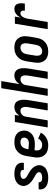

<svg xmlns="http://www.w3.org/2000/svg" viewBox="1108 -1884 783 3040"><g transform="rotate(-90 1500.0 -363.5)"><path d="M205 8Q182 8 158.5 5.5Q135 3 113.5 -3.5Q92 -10 73.5 -22Q55 -34 42 -51.5Q29 -69 24 -91Q19 -113 23 -137Q23 -139 23.5 -140.5Q24 -142 25 -144H136Q136 -143 136 -142.5Q136 -142 136 -141Q133 -128 139 -116.5Q145 -105 155.5 -98.5Q166 -92 179 -90Q192 -88 205 -88Q218 -88 231 -89.5Q244 -91 256.5 -95Q269 -99 280.5 -108.5Q292 -118 294 -131Q296 -145 288.5 -157.5Q281 -170 270.5 -178.5Q260 -187 248 -194Q236 -201 224 -207Q205 -218 186 -229.5Q167 -241 150 -254Q133 -267 118.5 -283.5Q104 -300 93.5 -319Q83 -338 78.5 -360.5Q74 -383 78 -406Q81 -426 91 -444.5Q101 -463 116.5 -478Q132 -493 151 -503Q170 -513 189.5 -518.5Q209 -524 229 -526Q249 -528 268 -528Q291 -528 313.5 -525.5Q336 -523 356.5 -516.5Q377 -510 395 -498Q413 -486 425.5 -469Q438 -452 442 -430Q446 -408 443 -385Q442 -383 442 -381.5Q442 -380 441 -378H330Q330 -379 330 -379.5Q330 -380 330 -381Q332 -393 327.5 -404Q323 -415 313.5 -421.5Q304 -428 292.5 -430Q281 -432 268 -432Q257 -432 245 -430.5Q233 -429 221 -424.5Q209 -420 199.5 -411Q190 -402 188 -390Q186 -376 192.5 -364Q199 -352 209 -343Q219 -334 230.5 -327.5Q242 -321 254 -314.5Q266 -308 277.5 -301.5Q289 -295 300 -288Q311 -281 322 -273Q333 -265 342.5 -256.5Q352 -248 361 -238Q370 -228 377.5 -217.5Q385 -207 391 -195Q397 -183 400.5 -169.5Q404 -156 405 -142Q406 -128 404 -114Q400 -94 389.5 -74.5Q379 -55 362.5 -40.5Q346 -26 326.5 -16.5Q307 -7 286.5 -1.5Q266 4 245.5 6Q225 8 205 8Z M721 8Q691 8 661 2.5Q631 -3 606 -17Q581 -31 563 -53.5Q545 -76 536 -103.5Q527 -131 526.5 -161.5Q526 -192 532 -222L551 -342Q556 -367 564.5 -392Q573 -417 587.5 -439.5Q602 -462 623.5 -480Q645 -498 669 -509Q693 -520 718.5 -524Q744 -528 769 -528Q795 -528 820.5 -524Q846 -520 868.5 -510Q891 -500 909 -483Q927 -466 937 -444Q947 -422 951 -397Q955 -372 951 -346Q947 -324 936.5 -303Q926 -282 910 -264.5Q894 -247 873.5 -235Q853 -223 831 -216Q809 -209 786.5 -206.5Q764 -204 742 -204Q717 -204 692 -205Q667 -206 642 -209V-207Q638 -185 639 -163Q640 -141 650.5 -123.5Q661 -106 680 -97Q699 -88 721 -88Q737 -88 753 -91.5Q769 -95 783 -103.5Q797 -112 809 -124.5Q821 -137 829 -151L921 -108Q906 -82 884.5 -59Q863 -36 836 -20.5Q809 -5 779.5 1.5Q750 8 721 8ZM754 -298Q768 -298 782 -301.5Q796 -305 808.5 -313Q821 -321 830 -334Q839 -347 841 -361Q843 -376 839 -390.5Q835 -405 824.5 -414.5Q814 -424 799.5 -428Q785 -432 770 -432Q750 -432 729.5 -424.5Q709 -417 694.5 -401.5Q680 -386 672.5 -366.5Q665 -347 661 -327L658 -305Q670 -303 682 -302.5Q694 -302 706 -301.5Q718 -301 730 -299.5Q742 -298 754 -298Z M1003 0 1089 -520H1201L1189 -448Q1201 -466 1216 -481.5Q1231 -497 1249 -507.5Q1267 -518 1287 -523Q1307 -528 1327 -528Q1352 -528 1375 -518.5Q1398 -509 1412 -490Q1426 -471 1432.5 -447.5Q1439 -424 1441 -399Q1443 -374 1440.5 -348.5Q1438 -323 1434 -298L1385 0H1272L1324 -313Q1326 -327 1327 -340Q1328 -353 1327 -366Q1326 -379 1322 -391.5Q1318 -404 1310.5 -413.5Q1303 -423 1291 -427.5Q1279 -432 1266 -432Q1248 -432 1231 -425Q1214 -418 1201 -404.5Q1188 -391 1181 -374Q1174 -357 1172 -340L1115 0Z M1503 0 1624 -735H1737L1689 -448Q1701 -466 1716 -481.5Q1731 -497 1749 -507.5Q1767 -518 1787 -523Q1807 -528 1827 -528Q1852 -528 1875 -518.5Q1898 -509 1912 -490Q1926 -471 1932.5 -447.5Q1939 -424 1941 -399Q1943 -374 1940.5 -348.5Q1938 -323 1934 -298L1885 0H1772L1824 -313Q1826 -327 1827 -340Q1828 -353 1827 -366Q1826 -379 1822 -391.5Q1818 -404 1810.5 -413.5Q1803 -423 1791 -427.5Q1779 -432 1766 -432Q1748 -432 1731 -425Q1714 -418 1701 -404.5Q1688 -391 1681 -374Q1674 -357 1672 -340L1615 0Z M2206 8Q2176 8 2147.5 2Q2119 -4 2096 -19Q2073 -34 2057 -56.5Q2041 -79 2033.5 -106.5Q2026 -134 2026.5 -163.5Q2027 -193 2032 -222L2051 -342Q2056 -367 2064 -392Q2072 -417 2087 -439Q2102 -461 2123 -479Q2144 -497 2168 -508Q2192 -519 2217.5 -523.5Q2243 -528 2267 -528Q2297 -528 2325.5 -522Q2354 -516 2377.5 -501Q2401 -486 2417 -463.5Q2433 -441 2440.5 -413.5Q2448 -386 2447.5 -356.5Q2447 -327 2442 -298L2422 -178Q2418 -153 2409.5 -128Q2401 -103 2386.5 -81Q2372 -59 2351 -41Q2330 -23 2306 -12Q2282 -1 2256.5 3.5Q2231 8 2206 8ZM2207 -88Q2227 -88 2246.5 -96Q2266 -104 2280 -119.5Q2294 -135 2301.5 -154.5Q2309 -174 2312 -193L2332 -313Q2334 -327 2335 -341Q2336 -355 2334.5 -368Q2333 -381 2328 -393.5Q2323 -406 2314 -415Q2305 -424 2292.5 -428Q2280 -432 2266 -432Q2247 -432 2227.5 -424Q2208 -416 2193.5 -400.5Q2179 -385 2172 -365.5Q2165 -346 2161 -327L2142 -207Q2139 -193 2138 -179Q2137 -165 2139 -152Q2141 -139 2145.5 -126.5Q2150 -114 2159 -105Q2168 -96 2181 -92Q2194 -88 2207 -88Z M2559 0 2645 -520H2758L2743 -431Q2753 -451 2767 -469Q2781 -487 2799 -500.5Q2817 -514 2838 -521Q2859 -528 2880 -528Q2899 -528 2916 -522Q2933 -516 2944.5 -502.5Q2956 -489 2961.5 -472Q2967 -455 2968.5 -436.5Q2970 -418 2968.5 -399.5Q2967 -381 2963 -362H2851Q2853 -375 2852.5 -388Q2852 -401 2846.5 -411.5Q2841 -422 2829.5 -427Q2818 -432 2805 -432Q2792 -432 2779.5 -423.5Q2767 -415 2758 -403.5Q2749 -392 2743.5 -378.5Q2738 -365 2733.5 -352Q2729 -339 2726 -325.5Q2723 -312 2721 -298L2672 0Z"/></g></svg>

Font: Iosevka SS04
Style: Bold Italic
Weight: 700
Italic angle: -9°
Monospace: yes
Designer: Belleve Invis
Foundry: Belleve Invis
Version: Version 19.0.0; ttfautohint (v1.8.4)